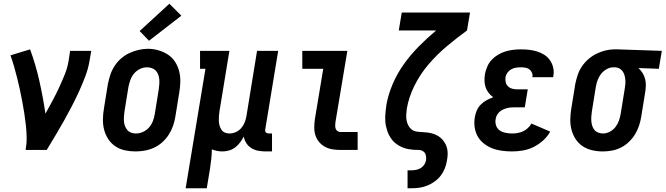

<svg xmlns="http://www.w3.org/2000/svg" viewBox="-20 -802 3560 1027"><path d="M117 0Q123 -33 122.5 -66Q122 -99 118.5 -131.5Q115 -164 110 -196Q105 -228 99 -259.5Q93 -291 86.5 -322Q80 -353 72 -384Q64 -415 55.5 -445.5Q47 -476 36 -506L141 -538Q171 -456 190.5 -369.5Q210 -283 223 -194Q242 -228 260.5 -262.5Q279 -297 295.5 -332.5Q312 -368 326.5 -404Q341 -440 347 -477L355 -530H468L459 -477Q452 -435 436.5 -394Q421 -353 402.5 -312.5Q384 -272 363.5 -232.5Q343 -193 321 -154Q299 -115 276 -76.5Q253 -38 230 0Z M705 8Q676 8 648 2Q620 -4 597 -19.5Q574 -35 559 -58Q544 -81 537 -108Q530 -135 530.5 -164Q531 -193 536 -222L557 -352Q562 -377 570 -401.5Q578 -426 592.5 -448.5Q607 -471 627.5 -489Q648 -507 672 -518Q696 -529 721 -535Q746 -541 771 -541Q800 -541 827.5 -533Q855 -525 878 -510Q901 -495 916 -472Q931 -449 938 -422Q945 -395 944.5 -366Q944 -337 939 -308L918 -178Q914 -153 905.5 -128.5Q897 -104 882.5 -81.5Q868 -59 848 -41Q828 -23 804 -12Q780 -1 754.5 3.5Q729 8 705 8ZM707 -88Q726 -88 745 -96.5Q764 -105 777.5 -120.5Q791 -136 798 -155Q805 -174 808 -193L829 -323Q831 -337 832 -350.5Q833 -364 832 -377Q831 -390 826.5 -402.5Q822 -415 813.5 -424Q805 -433 792.5 -437.5Q780 -442 766 -442Q747 -442 728.5 -433Q710 -424 697 -408.5Q684 -393 677.5 -374.5Q671 -356 667 -337L646 -207Q644 -193 643 -179.5Q642 -166 643 -153Q644 -140 648.5 -128Q653 -116 661 -106.5Q669 -97 681 -92.5Q693 -88 707 -88ZM777 -584 727 -636 886 -782 950 -718Z M973 205 1079 -434H1050V-530H1207L1154 -207Q1152 -194 1151 -180.5Q1150 -167 1150.5 -154.5Q1151 -142 1154.5 -130Q1158 -118 1164.5 -108Q1171 -98 1182.5 -93Q1194 -88 1207 -88Q1225 -88 1241.5 -95.5Q1258 -103 1270 -116.5Q1282 -130 1288.5 -146.5Q1295 -163 1298 -180L1355 -530H1468L1399 -111Q1398 -107 1398.5 -102Q1399 -97 1402 -94Q1405 -91 1409.5 -89.5Q1414 -88 1418 -88H1435V8H1402Q1382 8 1362 4.5Q1342 1 1325 -9.5Q1308 -20 1297.5 -36.5Q1287 -53 1284 -72Q1276 -56 1264.5 -40.5Q1253 -25 1238 -13.5Q1223 -2 1205 3Q1187 8 1170 8Q1155 8 1140.5 5Q1126 2 1113 -3Q1113 23 1110 49.5Q1107 76 1103 102L1086 205Z M1800 0Q1778 0 1757 -3.5Q1736 -7 1718 -17Q1700 -27 1687 -42.5Q1674 -58 1667.5 -77.5Q1661 -97 1661 -119Q1661 -141 1664 -163L1709 -434H1597V-530H1838L1774 -147Q1773 -138 1773 -129.5Q1773 -121 1775.5 -113.5Q1778 -106 1785 -101Q1792 -96 1800 -96H1893V0Z M2160 205V109H2181Q2193 109 2206 106.5Q2219 104 2230.5 97Q2242 90 2249.5 78.5Q2257 67 2259 54Q2261 41 2257.5 27.5Q2254 14 2243 7Q2232 0 2218 0Q2204 0 2190.5 -1Q2177 -2 2164 -4.5Q2151 -7 2138.5 -11.5Q2126 -16 2115 -22.5Q2104 -29 2094 -37Q2084 -45 2076.5 -55Q2069 -65 2062.5 -76.5Q2056 -88 2052 -100.5Q2048 -113 2045 -125.5Q2042 -138 2041 -151.5Q2040 -165 2040.5 -178.5Q2041 -192 2042.5 -206Q2044 -220 2046 -234Q2046 -235 2046 -235.5Q2046 -236 2046 -237Q2056 -295 2080 -351.5Q2104 -408 2140 -458.5Q2176 -509 2220.5 -554Q2265 -599 2313 -639H2113L2129 -735H2494L2478 -639Q2423 -599 2370 -554.5Q2317 -510 2272.5 -458Q2228 -406 2197.5 -345Q2167 -284 2156 -221Q2154 -205 2153 -189.5Q2152 -174 2154.5 -159.5Q2157 -145 2163.5 -132Q2170 -119 2181 -110Q2192 -101 2207 -98.5Q2222 -96 2237.5 -95.5Q2253 -95 2268 -93Q2283 -91 2297 -86.5Q2311 -82 2323.5 -74.5Q2336 -67 2345.5 -56.5Q2355 -46 2362 -33Q2369 -20 2372 -6Q2375 8 2374.5 23.5Q2374 39 2371 55Q2368 76 2360 97Q2352 118 2338.5 136Q2325 154 2306 168Q2287 182 2266 190.5Q2245 199 2223.5 202Q2202 205 2181 205Z M2719 8Q2692 8 2665 4.5Q2638 1 2613.5 -8.5Q2589 -18 2568.5 -34Q2548 -50 2535.5 -72Q2523 -94 2519 -121Q2515 -148 2520 -176Q2523 -194 2530.5 -211.5Q2538 -229 2552 -243Q2566 -257 2583 -266Q2600 -275 2618 -282Q2604 -292 2593.5 -305.5Q2583 -319 2577.5 -335Q2572 -351 2571.5 -369.5Q2571 -388 2574 -406Q2578 -426 2586.5 -446Q2595 -466 2610 -482Q2625 -498 2644.5 -509.5Q2664 -521 2684 -527Q2704 -533 2725 -535.5Q2746 -538 2766 -538Q2789 -538 2811 -535.5Q2833 -533 2853.5 -526.5Q2874 -520 2892 -508.5Q2910 -497 2922 -479.5Q2934 -462 2939 -440.5Q2944 -419 2940 -397Q2940 -395 2939.5 -393Q2939 -391 2939 -389H2827Q2827 -389 2827.5 -390Q2828 -391 2828 -392Q2830 -403 2825 -414Q2820 -425 2811 -431.5Q2802 -438 2790 -440Q2778 -442 2766 -442Q2753 -442 2740 -440Q2727 -438 2715 -431.5Q2703 -425 2694.5 -413.5Q2686 -402 2684 -390Q2682 -376 2685 -362.5Q2688 -349 2697.5 -340Q2707 -331 2720 -327.5Q2733 -324 2747 -324H2803L2787 -228H2731Q2721 -228 2710.5 -227Q2700 -226 2689.5 -223Q2679 -220 2668.5 -215Q2658 -210 2650 -202Q2642 -194 2637 -184Q2632 -174 2631 -163Q2628 -146 2634 -129.5Q2640 -113 2653.5 -104Q2667 -95 2684.5 -91.5Q2702 -88 2719 -88Q2734 -88 2748.5 -90.5Q2763 -93 2777.5 -99.5Q2792 -106 2803.5 -117Q2815 -128 2823 -141L2923 -98Q2908 -71 2884.5 -50Q2861 -29 2833.5 -15.5Q2806 -2 2777 3Q2748 8 2719 8Z M3204 8Q3175 8 3147 1.5Q3119 -5 3096.5 -20Q3074 -35 3059 -58Q3044 -81 3037 -108Q3030 -135 3030.5 -164Q3031 -193 3036 -222L3057 -352Q3062 -377 3070 -401Q3078 -425 3092.5 -446.5Q3107 -468 3127 -485.5Q3147 -503 3170.5 -514.5Q3194 -526 3218.5 -532Q3243 -538 3267 -538Q3271 -538 3275 -538Q3279 -538 3283 -538L3520 -530L3504 -434L3395 -438Q3408 -426 3417 -411.5Q3426 -397 3430.5 -380Q3435 -363 3434.5 -344.5Q3434 -326 3431 -308L3410 -178Q3406 -153 3398 -129Q3390 -105 3376.5 -83Q3363 -61 3343.5 -42.5Q3324 -24 3301 -12.5Q3278 -1 3253 3.5Q3228 8 3204 8ZM3206 -88Q3224 -88 3242 -97.5Q3260 -107 3272 -122.5Q3284 -138 3290.5 -156.5Q3297 -175 3300 -193L3321 -323Q3323 -336 3324.5 -348.5Q3326 -361 3325 -373.5Q3324 -386 3321 -397.5Q3318 -409 3311.5 -419Q3305 -429 3294.5 -435Q3284 -441 3272 -442H3267Q3265 -442 3263.5 -442Q3262 -442 3261 -442Q3243 -442 3225 -432Q3207 -422 3195 -406.5Q3183 -391 3176.5 -373Q3170 -355 3167 -337L3146 -207Q3144 -193 3143 -180Q3142 -167 3143 -154Q3144 -141 3148 -128.5Q3152 -116 3160 -106.5Q3168 -97 3180.5 -92.5Q3193 -88 3206 -88Z"/></svg>

Font: Iosevka Slab
Style: Bold Italic
Weight: 700
Italic angle: -9°
Monospace: yes
Designer: Belleve Invis
Foundry: Belleve Invis
Version: Version 11.1.0; ttfautohint (v1.8.3)